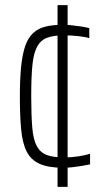

<svg xmlns="http://www.w3.org/2000/svg" viewBox="-20 -716 417 744"><path d="M224 -66Q168 -66 134 -81Q100 -96 83.5 -128.5Q67 -161 62 -214Q57 -267 57 -342Q57 -411 62 -459Q67 -507 78 -538.5Q89 -570 108.5 -588Q128 -606 156.5 -613Q185 -620 224 -620Q240 -620 258 -618Q276 -616 293.5 -613.5Q311 -611 326 -607V-568Q312 -573 284 -576Q256 -579 227 -579Q187 -579 162 -569.5Q137 -560 123.5 -534.5Q110 -509 105.5 -463Q101 -417 101 -344Q101 -269 105 -222Q109 -175 122.5 -150Q136 -125 161 -115.5Q186 -106 227 -106Q257 -106 283 -110Q309 -114 329 -120V-79Q314 -76 296.5 -73Q279 -70 260.5 -68Q242 -66 224 -66ZM203 8V-696H242V8Z"/></svg>

Font: Saira Condensed ExtraLight
Style: Regular
Weight: 250
Width: 3
Designer: Hector Gatti with collaboration of the Omnibus-Type team
Foundry: Omnibus-Type
Version: Version 1.101